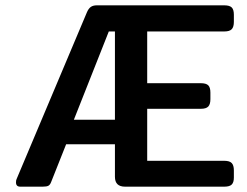

<svg xmlns="http://www.w3.org/2000/svg" viewBox="-20 -700 926 720"><path d="M40 -16Q40 -24 42 -28L306 -654Q312 -668 320.5 -674Q329 -680 343 -680H821Q841 -680 849 -672Q857 -664 857 -645V-618Q857 -599 849 -590.5Q841 -582 821 -582H532V-388H733Q753 -388 761 -380Q769 -372 769 -353V-328Q769 -309 761 -300.5Q753 -292 733 -292H532V-97H821Q841 -97 849 -88.5Q857 -80 857 -61V-34Q857 -16 849 -8Q841 0 821 0H449Q411 0 411 -37V-159H228L172 -18Q168 -7 161.5 -3.5Q155 0 140 0H56Q40 0 40 -16ZM411 -251V-582H388L257 -251Z"/></svg>

Font: Mitr
Style: Regular
Weight: 400
Designer: Thanarat Vachiruckul
Foundry: Cadson Demak
Version: Version 1.002